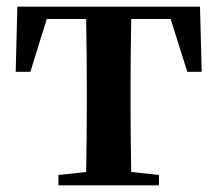

<svg xmlns="http://www.w3.org/2000/svg" viewBox="-20 -555 651 575"><path d="M155 0V-31L238 -40Q240 -154 240 -235V-300Q240 -384 238 -498H120L71 -340H27L32 -535H579L584 -340H541L491 -498H373Q371 -384 371 -300V-235Q371 -154 373 -40L456 -31V0Z"/></svg>

Font: GenRyuMin TW B
Style: Regular
Weight: 700
Version: Version 1.501;PS 1;hotconv 16.6.51;makeotf.lib2.5.65220